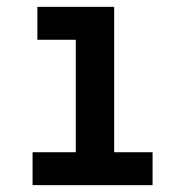

<svg xmlns="http://www.w3.org/2000/svg" viewBox="-20 -540 540 560"><path d="M75 0V-96H201V-424H89V-520H313V-96H425V0Z"/></svg>

Font: Iosevka Algr
Style: Bold
Weight: 700
Monospace: yes
Designer: Belleve Invis
Foundry: Belleve Invis
Version: Version 26.0.2; ttfautohint (v1.8.3)